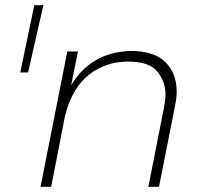

<svg xmlns="http://www.w3.org/2000/svg" viewBox="-20 -719 772 739"><path d="M88 -440H58L112 -699H147ZM592 0H551L612 -309Q617 -337 617 -355Q617 -405 585.5 -443.5Q554 -482 474 -482Q387 -482 322 -431Q257 -380 230 -272L177 0H136L239 -521H280L254 -391Q330 -518 483 -523Q573 -523 616.5 -480Q660 -437 660 -367Q660 -342 654 -313Z"/></svg>

Font: Argentum Sans ExtraLight
Style: Italic
Weight: 200
Italic angle: -11°
Designer: Julieta Ulanovsky (font), Cristiano Sobral (main changes and remaster)
Foundry: Julieta Ulanovsky (font), Cristiano Sobral (main changes and remaster)
Version: Version 2.007;June 15, 2022;FontCreator 14.0.0.2814 64-bit; 